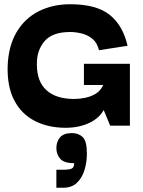

<svg xmlns="http://www.w3.org/2000/svg" viewBox="-20 -593 676 906"><path d="M290 10Q207 10 144 -22.5Q81 -55 47.5 -119Q14 -183 16 -278Q19 -374 57.5 -440Q96 -506 162 -539.5Q228 -573 311 -573Q435 -573 497.5 -523Q560 -473 582 -377L447 -356Q439 -391 416.5 -409.5Q394 -428 365.5 -435Q337 -442 311 -442Q227 -442 190 -398.5Q153 -355 154 -289Q154 -208 199.5 -167Q245 -126 330 -126Q355 -126 382 -131.5Q409 -137 432 -151Q455 -165 467 -192H376V-292H593V0H500L470 -72H468Q459 -55 442.5 -40Q426 -25 403.5 -14Q381 -3 352.5 3.5Q324 10 290 10ZM246 293V208H277Q304 208 317 203Q330 198 330 177Q282 177 264 156Q246 135 246 106Q246 76 263 55.5Q280 35 320 35Q350 35 370 53.5Q390 72 390 132Q390 173 378.5 210Q367 247 342.5 270Q318 293 277 293Z"/></svg>

Font: Darker Grotesque Light Black
Style: Regular
Weight: 900
Version: Version 1.000;gftools[0.9.28]